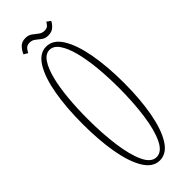

<svg xmlns="http://www.w3.org/2000/svg" viewBox="-269 -827 861 861"><g transform="rotate(-45 161.0 -396.5)"><path d="M160 11Q116.5 11 87.5 -36.5Q58.5 -84 44.2 -165.2Q30 -246.5 30 -349Q30 -452 44.2 -533.8Q58.5 -615.5 87.5 -663.2Q116.5 -711 160 -711Q204 -711 233.2 -663.2Q262.5 -615.5 277.2 -533.8Q292 -452 292 -349Q292 -246.5 277.2 -165.2Q262.5 -84 233.2 -36.5Q204 11 160 11ZM160 -10Q194 -10 216.2 -56.2Q238.5 -102.5 249.2 -179.8Q260 -257 260 -349Q260 -418 254 -479.8Q248 -541.5 235.5 -588.8Q223 -636 204.2 -663Q185.5 -690 160 -690Q135 -690 116.5 -663Q98 -636 85.8 -588.8Q73.5 -541.5 67.8 -479.8Q62 -418 62 -349Q62 -257 72.5 -179.8Q83 -102.5 104.8 -56.2Q126.5 -10 160 -10ZM202.5 -739Q183.5 -739 171 -748.2Q158.5 -757.5 147.2 -766.8Q136 -776 120 -776Q102.5 -776 93.8 -764.8Q85 -753.5 82.5 -747L63.5 -758Q68 -771 81.8 -787.5Q95.5 -804 121 -804Q140 -804 153 -794.5Q166 -785 177.8 -775.5Q189.5 -766 205.5 -766Q221.5 -766 229 -774.8Q236.5 -783.5 239.5 -789.5L257.5 -776.5Q252.5 -764.5 239 -751.8Q225.5 -739 202.5 -739Z"/></g></svg>

Font: Imbue 50pt Thin
Style: Regular
Weight: 100
Designer: Tyler Finck
Foundry: Etcetera Type Company
Version: Version 1.102; ttfautohint (v1.8.3)